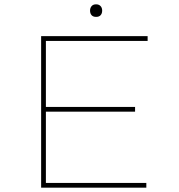

<svg xmlns="http://www.w3.org/2000/svg" viewBox="-20 -867 828 887"><path d="M170 0V-700H662V-678H192V-22H656V0ZM183 -351V-373H604V-351ZM424 -789Q410 -789 403 -797Q396 -805 396 -818Q396 -830 403 -838.5Q410 -847 424 -847Q437 -847 444.5 -839Q452 -831 452 -818Q452 -805 445 -797Q438 -789 424 -789Z"/></svg>

Font: Lexend Peta Thin
Style: Regular
Weight: 250
Version: Version 1.007